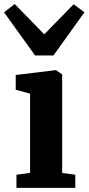

<svg xmlns="http://www.w3.org/2000/svg" viewBox="-40 -908 428 928"><path d="M39.5 0V-63.5L105.5 -72.5V-455L36 -474.5V-545.5L229 -569H231L260.5 -548.5V-72L324 -63.5V0ZM129.5 -640 -20.5 -848.5 31 -888.5 174 -742 316 -887.5 368 -848.5 218.5 -640Z"/></svg>

Font: Merriweather ExtraBold
Style: Regular
Weight: 800
Version: Version 2.100